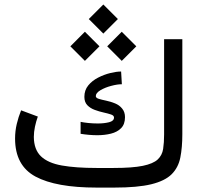

<svg xmlns="http://www.w3.org/2000/svg" viewBox="-20 -850 921 870"><path d="M417.5 -88.9H494.6Q580.1 -88.9 627.2 -98.6Q674.3 -108.4 694.6 -127.4Q714.8 -146.5 719.2 -175Q723.6 -203.6 723.6 -240.7V-672.4H806.2V-242.2Q806.2 -181.6 797.1 -136.2Q788.1 -90.8 757.8 -60.5Q727.5 -30.3 665.5 -15.1Q603.5 0 498 0H417.5Q233.9 0 141.1 -49.8Q48.3 -99.6 48.3 -222.2Q48.3 -255.9 55.9 -288.1Q63.5 -320.3 75.7 -350.1L151.4 -321.8Q143.6 -300.3 138.4 -275.9Q133.3 -251.5 133.3 -229.5Q133.8 -172.4 165.5 -141.8Q197.3 -111.3 260.3 -100.1Q323.2 -88.9 417.5 -88.9ZM345.2 -297.9Q358.9 -294.9 380.1 -292.7Q401.4 -290.5 423.3 -290.5Q451.7 -290.5 474.1 -296.1Q496.6 -301.8 496.6 -317.4Q496.6 -326.7 482.9 -331.3Q469.2 -335.9 449.2 -340.3Q429.2 -344.7 409.2 -352.1Q389.2 -359.4 375.7 -373.3Q362.3 -387.2 362.3 -411.1Q362.3 -441.4 379.9 -462.9Q397.5 -484.4 424.6 -498.3Q451.7 -512.2 479.7 -519Q507.8 -525.9 528.8 -525.9L532.2 -468.3Q511.7 -468.3 483.9 -460.9Q456.1 -453.6 435.1 -441.2Q414.1 -428.7 414.1 -414.6Q414.1 -406.2 427.7 -402.1Q441.4 -397.9 461.4 -393.8Q481.4 -389.6 501.2 -381.6Q521 -373.5 533.2 -358.4Q546.4 -342.8 546.4 -319.3Q546.4 -287.1 528.8 -269.3Q511.2 -251.5 482.7 -244.4Q454.1 -237.3 421.4 -237.3Q402.3 -237.3 383.1 -239Q363.8 -240.7 345.2 -243.7ZM448.2 -829.6 514.2 -763.7 448.2 -697.8 382.3 -763.7ZM531.7 -706.1 597.7 -640.1 531.7 -574.2 465.8 -640.1ZM364.7 -706.1 430.7 -640.1 364.7 -574.2 298.8 -640.1Z"/></svg>

Font: Vazirmatn UI
Style: Regular
Weight: 400
Designer: Saber Rastikerdar
Foundry: Saber Rastikerdar
Version: Version 33.003